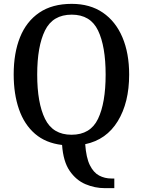

<svg xmlns="http://www.w3.org/2000/svg" viewBox="-20 -745 742 996"><path d="M523 231Q472 231 423.5 210.5Q375 190 341.5 141.5Q308 93 302 7Q217 -3 161.5 -51Q106 -99 78.5 -178Q51 -257 51 -359Q51 -470 84 -552Q117 -634 184 -679.5Q251 -725 352 -725Q447 -725 513.5 -679.5Q580 -634 615 -551.5Q650 -469 650 -358Q650 -213 591 -116.5Q532 -20 422 3Q427 73 446 111.5Q465 150 494 165.5Q523 181 558 181H573V231ZM351 -46Q449 -46 488.5 -128.5Q528 -211 528 -358Q528 -505 488.5 -587Q449 -669 352 -669Q254 -669 213.5 -587Q173 -505 173 -358Q173 -211 213.5 -128.5Q254 -46 351 -46Z"/></svg>

Font: Noto Serif Sinhala SemiCondensed Medium
Style: Regular
Weight: 500
Width: 4
Designer: Jelle Bosma - Monotype Design Team
Foundry: Monotype Imaging Inc.
Version: Version 2.007; ttfautohint (v1.8.4.7-5d5b)